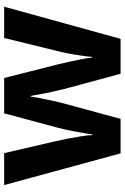

<svg xmlns="http://www.w3.org/2000/svg" viewBox="138 -724 587 902"><g transform="rotate(-90 431.0 -273.5)"><path d="M463 -266Q457 -292 450 -322.5Q443 -353 438.5 -380Q434 -407 431 -422H428Q426 -407 420.5 -379.5Q415 -352 408.5 -321Q402 -290 394 -261L323 0H161L12 -547H162L218 -306Q224 -281 230 -249.5Q236 -218 241 -187Q246 -156 247 -132H250Q252 -149 256 -172Q260 -195 264.5 -218.5Q269 -242 273.5 -262Q278 -282 281 -293L349 -547H515L580 -291Q585 -271 591 -242.5Q597 -214 603 -185Q609 -156 611 -133H614Q616 -156 620.5 -187Q625 -218 631 -249.5Q637 -281 644 -306L703 -547H850L699 0H535Z"/></g></svg>

Font: Noto Sans Lao
Style: Bold
Weight: 700
Designer: Monotype Design Team
Foundry: Monotype Imaging Inc.
Version: Version 2.003